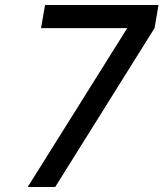

<svg xmlns="http://www.w3.org/2000/svg" viewBox="-20 -745 652 765"><path d="M487 -633H143.5L159.5 -725H611.5L596 -633.5L200 0H90.5Z"/></svg>

Font: JuliaMono Medium
Style: Italic
Weight: 500
Italic angle: -9°
Monospace: yes
Designer: cormullion
Foundry: corm
Version: Version 0.054; ttfautohint (v1.8.4)